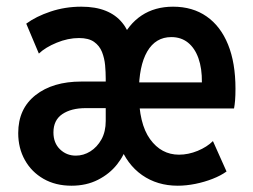

<svg xmlns="http://www.w3.org/2000/svg" viewBox="-20 -559 773 586"><path d="M198.2 7.8Q149.4 7.8 112.8 -13.2Q76.2 -34.2 55.9 -70.6Q35.6 -106.9 35.6 -152.8Q35.6 -227.1 88.4 -268.6Q141.1 -310.1 228 -310.1H322.3V-229H241.7Q197.3 -229 170.2 -210.7Q143.1 -192.4 143.1 -154.8Q143.1 -122.6 163.1 -103.3Q183.1 -84 211.4 -84Q234.9 -84 255.6 -96.9Q276.4 -109.9 289.6 -133.5Q302.7 -157.2 302.7 -189.9V-318.8Q302.7 -338.4 300.8 -359.9Q298.8 -381.3 291.3 -400.4Q283.7 -419.4 267.1 -431.2Q250.5 -442.9 221.2 -442.9Q187.5 -442.9 153.1 -428.7Q118.7 -414.6 98.6 -395.5L60.1 -486.8Q89.8 -508.8 134.3 -523.7Q178.7 -538.6 228 -538.6Q271.5 -538.6 302.5 -526.1Q333.5 -513.7 353 -489.7Q372.6 -465.8 381.3 -432.1H347.7Q371.6 -484.9 412.1 -511.7Q452.6 -538.6 508.3 -538.6Q567.9 -538.6 610.6 -508.8Q653.3 -479 676 -423.1Q698.7 -367.2 698.7 -288.1Q698.7 -267.6 697.5 -252.9Q696.3 -238.3 694.3 -228H383.3L382.8 -307.6H596.2Q596.7 -350.1 585.7 -381.1Q574.7 -412.1 553.7 -429Q532.7 -445.8 502.9 -445.8Q455.1 -445.8 429.4 -401.9Q403.8 -357.9 403.8 -276.4Q403.8 -181.6 438 -134.3Q472.2 -86.9 526.4 -86.9Q554.7 -86.9 583.3 -98.6Q611.8 -110.4 629.9 -128.4L671.4 -35.6Q653.8 -22.9 628.9 -13.2Q604 -3.4 576.2 2.2Q548.3 7.8 522.5 7.8Q460 7.8 413.6 -24.7Q367.2 -57.1 343.8 -119.1L368.7 -119.6Q360.4 -86.4 337.4 -57.4Q314.5 -28.3 279.1 -10.3Q243.7 7.8 198.2 7.8Z"/></svg>

Font: Reddit Sans Condensed SemiBold
Style: Regular
Weight: 600
Designer: Stephen Hutchings
Foundry: Reddit
Version: Version 1.014